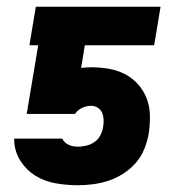

<svg xmlns="http://www.w3.org/2000/svg" viewBox="-20 -540 540 568"><path d="M210 8Q176 8 143.5 2Q111 -4 85 -20Q59 -36 41.5 -62.5Q24 -89 22 -122V-130H164Q170 -118 182.5 -112Q195 -106 210 -106Q222 -106 235 -109Q248 -112 259 -119.5Q270 -127 276.5 -139Q283 -151 285 -164Q287 -175 286.5 -186Q286 -197 282 -206.5Q278 -216 269 -221.5Q260 -227 249 -227Q236 -227 223 -221Q210 -215 202 -203H59L93 -406H67L86 -520H455L436 -406H231L220 -339Q227 -340 234.5 -340.5Q242 -341 249 -341Q276 -341 302 -336.5Q328 -332 350 -320.5Q372 -309 388.5 -290.5Q405 -272 414 -248.5Q423 -225 423.5 -198.5Q424 -172 420 -145Q416 -122 407 -99.5Q398 -77 382 -58.5Q366 -40 345 -26.5Q324 -13 301.5 -5.5Q279 2 255.5 5Q232 8 210 8Z"/></svg>

Font: Iosevka Curly Heavy
Style: Italic
Weight: 900
Italic angle: -9°
Monospace: yes
Designer: Belleve Invis
Foundry: Belleve Invis
Version: Version 22.1.2; ttfautohint (v1.8.4)